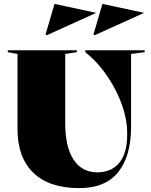

<svg xmlns="http://www.w3.org/2000/svg" viewBox="-20 -966 773 986"><path d="M387 0Q233 0 151.5 -78.5Q70 -157 70 -303V-689L20 -698V-708H375V-698L315 -689V-332Q315 -211 358 -146Q401 -81 479 -81Q553 -81 593 -130.5Q633 -180 633 -271V-287Q633 -338 616.5 -395.5Q600 -453 570.5 -509Q541 -565 502 -614Q463 -663 418 -698V-708H723V-698L653 -689V-315Q653 -164 587 -82Q521 0 387 0ZM466 -785 460 -789 506 -946 720 -900ZM220 -785 214 -789 260 -946 474 -900Z"/></svg>

Font: Kalnia
Style: Bold
Weight: 700
Designer: Frida Medrano
Foundry: Frida Medrano
Version: Version 1.105